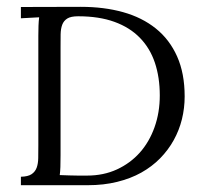

<svg xmlns="http://www.w3.org/2000/svg" viewBox="-20 -545 598 565"><path d="M158.2 -88.4Q158.2 -67.9 157.7 -53.7Q157.2 -39.6 155.8 -29.8Q170.9 -29.3 184.3 -28.8Q197.8 -28.3 208.5 -28.3Q219.2 -28.3 226.6 -28.3Q233.9 -28.3 236.3 -28.3Q284.7 -28.3 324 -46.4Q363.3 -64.5 391.4 -95.9Q419.4 -127.4 434.8 -170.7Q450.2 -213.9 450.2 -264.2Q450.2 -317.4 435.8 -360.4Q421.4 -403.3 391.6 -433.8Q361.8 -464.4 316.7 -480.7Q271.5 -497.1 210 -497.1Q188.5 -497.1 178 -490.5Q167.5 -483.9 163.1 -472.2Q158.7 -460.4 158.4 -443.8Q158.2 -427.2 158.2 -407.2ZM217.8 -524.9Q286.1 -524.9 342 -509.3Q397.9 -493.7 438.5 -461.2Q479 -428.7 501.2 -378.9Q523.4 -329.1 523.4 -261.2Q523.4 -227.1 515.4 -194.3Q507.3 -161.6 491.2 -132.6Q475.1 -103.5 451.2 -79.1Q427.2 -54.7 395.8 -37.1Q364.3 -19.5 324.7 -9.8Q285.2 0 238.3 0H41.5V-24.9Q62.5 -25.4 73 -32.5Q83.5 -39.6 87.9 -51.5Q92.3 -63.5 92.5 -80.1Q92.8 -96.7 92.8 -116.7V-439.9Q92.8 -455.6 93.3 -469.2Q93.8 -482.9 95.2 -494.1L41.5 -491.2V-524.4Z"/></svg>

Font: Parastoo Print
Style: Print
Weight: 400
Foundry: Saber Rastikerdar (saber.rastikerdar@gmail.com)
Version: Version 1.0.0-alpha5